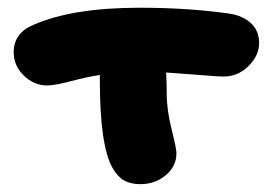

<svg xmlns="http://www.w3.org/2000/svg" viewBox="-20 -490 691 492"><path d="M101.1 -271Q67.4 -271 41.3 -296.1Q15.1 -321.3 15.1 -356Q15.1 -406.2 66.9 -426.8Q166.5 -470.2 337.9 -470.2Q462.4 -470.2 567.9 -455.1Q603 -449.7 623.5 -430.2Q644 -410.6 644 -379.9Q644 -347.7 616.9 -320.8Q589.8 -293.9 553.2 -293.9Q542 -293.9 519.3 -295.7Q496.6 -297.4 462.9 -300Q429.2 -302.7 405.8 -304.2Q407.2 -275.4 407.2 -252Q407.2 -208 419.7 -158.9Q432.1 -109.9 432.1 -97.2Q432.1 -64 404.8 -41Q377.4 -18.1 339.8 -18.1Q314.5 -18.1 297.9 -27.6Q281.2 -37.1 268.1 -60.1Q235.8 -117.7 235.8 -286.1V-297.9Q205.6 -293.5 162.6 -282.2Q119.6 -271 101.1 -271Z"/></svg>

Font: Shantell Sans Irregular
Style: Regular
Weight: 800
Designer: Stephen Nixon, Anya Danilova, Shantell Martin
Foundry: Arrow Type
Version: Version 1.006;[9816181b4]